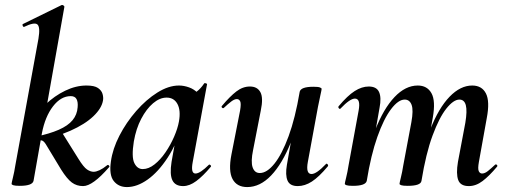

<svg xmlns="http://www.w3.org/2000/svg" viewBox="-20 -746 2057 779"><path d="M60 8Q41 8 34 5.5Q27 3 27 0Q27 -4 32.5 -26Q38 -48 42 -74L136 -589Q144 -637 131.5 -647Q119 -657 78 -637Q74 -636 72 -642Q70 -648 74 -649L229 -725Q233 -727 237.5 -724Q242 -721 241 -717L150 -205L116 -12Q111 8 60 8ZM317 9Q291 9 271.5 -5.5Q252 -20 228 -58L170 -154Q160 -172 151.5 -175.5Q143 -179 123 -173L228 -214L298 -102Q319 -68 333 -58.5Q347 -49 360 -49Q370 -49 384 -55.5Q398 -62 414 -75Q418 -79 422 -74.5Q426 -70 422 -67Q356 9 317 9ZM123 -173V-191Q181 -203 218.5 -219.5Q256 -236 274.5 -258.5Q293 -281 295 -311Q297 -332 290.5 -344Q284 -356 267 -356Q227 -356 195 -314.5Q163 -273 150 -205L104 -243Q128 -287 164.5 -322Q201 -357 244.5 -378Q288 -399 331 -399Q363 -399 377.5 -389Q392 -379 396 -365Q400 -351 398 -339Q393 -307 359 -274.5Q325 -242 265.5 -215.5Q206 -189 123 -173Z M495 13Q461 13 441.5 -11.5Q422 -36 430 -91Q437 -142 464.5 -195.5Q492 -249 532.5 -295.5Q573 -342 618.5 -370.5Q664 -399 706 -399Q726 -399 747 -391.5Q768 -384 783.5 -367.5Q799 -351 801 -324L741 -357Q758 -359 776.5 -373Q795 -387 808 -407Q810 -410 815.5 -408Q821 -406 820 -404L762 -89Q753 -42 773 -42Q783 -42 797 -51.5Q811 -61 827 -77Q830 -80 834 -76Q838 -72 835 -69Q804 -32 776.5 -11.5Q749 9 723 9Q691 9 679.5 -14.5Q668 -38 676 -89L701 -229L722 -246Q698 -164 660 -106Q622 -48 579 -17.5Q536 13 495 13ZM559 -60Q583 -60 607 -79Q631 -98 651.5 -128Q672 -158 686.5 -191.5Q701 -225 706 -253Q714 -298 700 -324Q686 -350 656 -350Q628 -350 601 -327Q574 -304 553 -264Q532 -224 523 -172Q513 -109 525 -84.5Q537 -60 559 -60Z M983 13Q941 13 923.5 -19.5Q906 -52 919 -119L954 -297Q959 -326 954.5 -335Q950 -344 941 -344Q931 -344 918 -334Q905 -324 889 -309Q885 -305 881 -309Q877 -313 881 -317Q913 -355 939 -375Q965 -395 994 -395Q1024 -395 1036.5 -372Q1049 -349 1038 -297L1007 -138Q997 -90 1005 -67Q1013 -44 1034 -44Q1063 -44 1093.5 -82Q1124 -120 1151 -193.5Q1178 -267 1196 -374L1214 -373Q1195 -255 1160 -168Q1125 -81 1080 -34Q1035 13 983 13ZM1188 9Q1156 9 1146.5 -13.5Q1137 -36 1144 -77L1196 -374Q1201 -394 1252 -394Q1272 -394 1278.5 -391Q1285 -388 1285 -386Q1285 -382 1280 -360Q1275 -338 1270 -312L1229 -89Q1220 -40 1244 -40Q1254 -40 1268.5 -50Q1283 -60 1302 -80Q1305 -84 1309 -79.5Q1313 -75 1310 -71Q1274 -28 1245.5 -9.5Q1217 9 1188 9Z M1882 9Q1848 9 1839 -16Q1830 -41 1838 -89L1868 -248Q1876 -296 1870 -319Q1864 -342 1844 -342Q1820 -342 1791 -305.5Q1762 -269 1735 -196Q1708 -123 1690 -12L1672 -13Q1692 -135 1726 -221.5Q1760 -308 1804 -353.5Q1848 -399 1896 -399Q1935 -399 1951.5 -367Q1968 -335 1955 -267L1923 -89Q1918 -61 1922.5 -51.5Q1927 -42 1936 -42Q1947 -42 1959.5 -52Q1972 -62 1988 -77Q1992 -81 1996 -77Q2000 -73 1996 -69Q1965 -32 1938 -11.5Q1911 9 1882 9ZM1412 8Q1393 8 1386 5.5Q1379 3 1379 0Q1379 -4 1384.5 -26Q1390 -48 1394 -74L1435 -297Q1444 -346 1420 -346Q1410 -346 1395.5 -336Q1381 -326 1362 -306Q1359 -302 1355 -306.5Q1351 -311 1354 -315Q1390 -358 1419 -376.5Q1448 -395 1476 -395Q1508 -395 1518 -372.5Q1528 -350 1520 -309L1468 -12Q1463 8 1412 8ZM1634 8Q1615 8 1608 5.5Q1601 3 1601 0Q1601 -4 1606.5 -26Q1612 -48 1616 -74L1649 -250Q1658 -299 1650 -320.5Q1642 -342 1622 -342Q1596 -342 1566.5 -303Q1537 -264 1511 -190.5Q1485 -117 1468 -12L1450 -13Q1469 -132 1502.5 -218.5Q1536 -305 1580.5 -352Q1625 -399 1675 -399Q1713 -399 1730.5 -368Q1748 -337 1736 -269L1690 -12Q1687 8 1634 8Z"/></svg>

Font: Cormorant
Style: Bold Italic
Weight: 700
Italic angle: -10°
Designer: Christian Thalmann (Catharsis Fonts)
Foundry: Catharsis Fonts
Version: Version 4.000